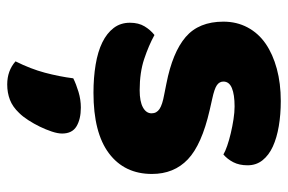

<svg xmlns="http://www.w3.org/2000/svg" viewBox="-153 -389 798 532"><g transform="rotate(90 246.0 -123.0)"><path d="M462 -145Q462 -69 405 -26Q348 17 237 17Q195 17 159 11Q123 5 97.5 -7.5Q72 -20 57.5 -39Q43 -58 43 -84Q43 -108 53 -124.5Q63 -141 77 -152Q106 -136 143.5 -123.5Q181 -111 230 -111Q261 -111 277.5 -120Q294 -129 294 -144Q294 -158 282 -166Q270 -174 242 -179L212 -185Q125 -202 82.5 -238.5Q40 -275 40 -343Q40 -380 56 -410Q72 -440 101 -460Q130 -480 170.5 -491Q211 -502 260 -502Q297 -502 329.5 -496.5Q362 -491 386 -480Q410 -469 424 -451.5Q438 -434 438 -410Q438 -387 429.5 -370.5Q421 -354 408 -343Q400 -348 384 -353.5Q368 -359 349 -363.5Q330 -368 310.5 -371Q291 -374 275 -374Q242 -374 224 -366.5Q206 -359 206 -343Q206 -332 216 -325Q226 -318 254 -312L285 -305Q381 -283 421.5 -244.5Q462 -206 462 -145ZM293 223Q276 241 256.5 248.5Q237 256 214 256Q176 256 150 233Q171 191 181.5 151.5Q192 112 197 73Q213 65 234.5 58.5Q256 52 278 52Q310 52 330 64Q350 76 350 104Q350 116 344.5 132.5Q339 149 331 165.5Q323 182 313 197.5Q303 213 293 223Z"/></g></svg>

Font: Baloo Thambi
Style: Regular
Weight: 400
Designer: Aadarsh Rajan and Ek Type
Foundry: Ek Type
Version: Version 1.443;PS 1.000;hotconv 16.6.51;makeotf.lib2.5.65220;